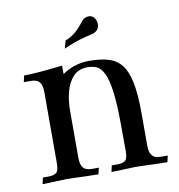

<svg xmlns="http://www.w3.org/2000/svg" viewBox="-70 -656 674 721"><g transform="rotate(-10 266.5 -295.5)"><path d="M511.2 0Q489.3 0 392.1 -3.4Q323.7 -0.5 297.9 0L303.2 -24.4H322.8Q345.2 -24.4 354.7 -32Q364.3 -39.6 364.3 -70.3L363.8 -161.1Q363.8 -246.1 357.2 -294.9Q350.6 -343.8 338.6 -367.2Q326.7 -390.6 311 -397Q295.4 -403.3 277.3 -403.3Q242.7 -403.3 222.4 -381.3Q202.1 -359.4 193.4 -325.4Q184.6 -291.5 184.6 -252.9V-76.2Q184.6 -53.2 190.7 -42.2Q196.8 -31.2 206.5 -27.8Q216.3 -24.4 226.1 -24.4H253.9L248 0Q226.6 0 128.9 -3.4Q61 -0.5 35.2 0L40.5 -24.4H60.1Q82 -24.4 91.8 -32Q101.6 -39.6 101.6 -70.3V-337.9Q101.6 -361.3 95.2 -372.3Q88.9 -383.3 79.3 -386.5Q69.8 -389.6 60.1 -389.6H32.2L37.6 -414.1Q84.5 -414.1 184.6 -425.8V-393.6Q231 -425.8 287.6 -425.8Q331.1 -425.8 361.6 -416.5Q392.1 -407.2 410.9 -382.8Q429.7 -358.4 438.5 -313.7Q447.3 -269 447.3 -198.7V-76.2Q447.3 -53.2 453.6 -42.2Q460 -31.2 469.5 -27.8Q479 -24.4 488.8 -24.4H516.6ZM205.6 -486.8 213.9 -516.6Q219.7 -519 220.2 -519.3Q220.7 -519.5 221.7 -519.5Q247.1 -531.2 265.4 -551Q283.7 -570.8 288.6 -578.6Q289.6 -579.1 289.6 -579.6Q292.5 -584 302.7 -588.4Q308.6 -590.8 314 -590.8Q334.5 -590.8 341.8 -568.8Q343.8 -562.5 343.8 -556.2Q343.8 -534.7 324.2 -525.9L319.8 -523.9Q259.8 -510.7 217.8 -492.2Z"/></g></svg>

Font: Quaaykop
Style: Regular
Weight: 400
Designer: Tup Wanders
Foundry: Free font, DO NOT SELL
Version: Version 1.00;July 31, 2023;FontCreator 11.5.0.2430 64-bit